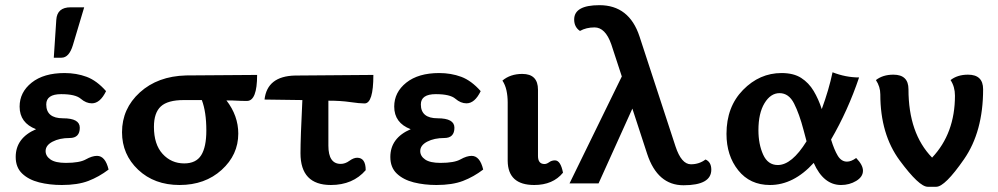

<svg xmlns="http://www.w3.org/2000/svg" viewBox="-20 -712 3879 746"><path d="M220.2 6.8Q172.9 6.8 132.1 -3.4Q91.3 -13.7 66.2 -37.6Q41 -61.5 41 -102.1Q41 -175.8 120.1 -210Q56.2 -234.4 56.2 -297.9Q56.2 -353.5 103 -390.9Q149.9 -428.2 231 -428.2Q276.9 -428.2 316.4 -413.6Q356 -398.9 392.1 -357.9Q369.1 -310.5 336.9 -310.5Q314.5 -310.5 293.7 -328.4Q272.9 -346.2 217.8 -346.2Q159.7 -346.2 159.7 -306.2Q159.7 -252.4 224.9 -252.4Q290 -252.4 290 -215.8Q290 -175.8 250.7 -175.8Q211.4 -175.8 184.3 -161.6Q157.2 -147.5 157.2 -125Q157.2 -105.5 176.3 -92.3Q195.3 -79.1 235.8 -79.1Q289.6 -79.1 313.7 -92.8Q337.9 -106.4 356.9 -106.4Q389.2 -106.4 401.9 -53.2Q364.7 -24.9 323.2 -9Q281.7 6.8 220.2 6.8ZM218.8 -487.8H189L198.7 -634.8Q201.7 -683.6 254.4 -683.6H307.1L263.2 -536.6Q248.5 -487.8 218.8 -487.8Z M677.7 6.8Q579.6 6.8 516.8 -52.5Q454.1 -111.8 454.1 -198.2Q454.1 -290 523.4 -353Q592.8 -416 703.1 -418.9L979 -420.9Q979 -319.8 939.5 -319.8Q914.6 -319.8 900.9 -320.8Q887.2 -321.8 859.9 -321.8Q905.8 -262.2 905.8 -192.9Q905.8 -110.4 841.1 -51.8Q776.4 6.8 677.7 6.8ZM695.8 -77.1Q741.7 -77.1 761.7 -108.9Q781.7 -140.6 781.7 -205.1Q781.7 -276.9 764.2 -323.2H693.8Q631.8 -323.2 605 -298.6Q578.1 -273.9 578.1 -219.2Q578.1 -150.9 611.8 -114Q645.5 -77.1 695.8 -77.1Z M1265.6 6.8Q1147.5 6.8 1147.5 -116.7Q1147.5 -175.8 1154.8 -323.2L1007.8 -325.2Q1018.1 -416 1126.5 -418.5L1430.7 -420.9Q1430.7 -310.1 1396.5 -310.1Q1377 -310.1 1340.6 -315.4Q1304.2 -320.8 1255.9 -320.8V-146Q1255.9 -75.2 1303.7 -75.2Q1321.3 -75.2 1337.6 -87.2Q1354 -99.1 1367.7 -99.1Q1400.9 -99.1 1400.9 -50.8Q1351.1 6.8 1265.6 6.8Z M1675.8 6.8Q1628.4 6.8 1587.6 -3.4Q1546.9 -13.7 1521.7 -37.6Q1496.6 -61.5 1496.6 -102.1Q1496.6 -175.8 1575.7 -210Q1511.7 -234.4 1511.7 -297.9Q1511.7 -353.5 1558.6 -390.9Q1605.5 -428.2 1686.5 -428.2Q1732.4 -428.2 1772 -413.6Q1811.5 -398.9 1847.7 -357.9Q1824.7 -310.5 1792.5 -310.5Q1770 -310.5 1749.3 -328.4Q1728.5 -346.2 1673.3 -346.2Q1615.2 -346.2 1615.2 -306.2Q1615.2 -252.4 1680.4 -252.4Q1745.6 -252.4 1745.6 -215.8Q1745.6 -175.8 1706.3 -175.8Q1667 -175.8 1639.9 -161.6Q1612.8 -147.5 1612.8 -125Q1612.8 -105.5 1631.8 -92.3Q1650.9 -79.1 1691.4 -79.1Q1745.1 -79.1 1769.3 -92.8Q1793.5 -106.4 1812.5 -106.4Q1844.7 -106.4 1857.4 -53.2Q1820.3 -24.9 1778.8 -9Q1737.3 6.8 1675.8 6.8Z M2070.3 -106Q2070.3 -74.7 2095.7 -74.7Q2104 -74.7 2113.8 -81.8Q2123.5 -88.9 2136.2 -88.9Q2158.2 -88.9 2167.5 -41Q2128.4 6.8 2055.7 6.8Q1953.6 6.8 1952.6 -86.9V-314Q1952.6 -338.9 1947.8 -360.8Q1942.9 -382.8 1932.1 -398.9Q1962.9 -424.8 2009.3 -424.8Q2070.3 -424.8 2070.3 -363.3Z M2604.5 -143.6Q2627.4 -73.7 2664.6 -73.7Q2696.8 -73.7 2721.2 -92.3Q2743.7 -82.5 2743.7 -52.7Q2743.7 7.8 2635.7 7.8Q2534.7 7.8 2494.6 -113.8L2437 -290L2305.7 0.5H2192.9L2396 -415L2355 -540Q2332 -605.5 2290 -605.5Q2257.8 -605.5 2233.4 -591.8Q2210.9 -606.9 2210.9 -636.2Q2210.9 -691.9 2309.1 -691.9Q2424.8 -691.9 2464.8 -570.3Z M3248 6.8Q3179.7 6.8 3141.6 -79.1Q3063.5 6.8 2971.7 6.8Q2894 6.8 2848.4 -50.3Q2802.7 -107.4 2802.7 -191.9Q2802.7 -296.9 2866.9 -362.5Q2931.2 -428.2 3016.6 -428.2Q3063.5 -428.2 3093 -409.2Q3122.6 -390.1 3141.4 -358.6Q3160.2 -327.1 3172.9 -288.1Q3200.7 -363.8 3214.8 -431.2Q3266.1 -411.1 3317.9 -411.1Q3274.4 -282.2 3209 -169.9Q3221.2 -129.9 3235.1 -106.9Q3249 -84 3271 -84Q3287.1 -84 3306.6 -98.1Q3333 -70.8 3333 -48.8Q3333 -24.9 3306.6 -9Q3280.3 6.8 3248 6.8ZM3002 -70.8Q3056.6 -70.8 3113.8 -163.1L3102.1 -207Q3085.9 -269 3065.4 -309.6Q3044.9 -350.1 3008.8 -350.1Q2974.1 -350.1 2950.4 -311Q2926.8 -272 2926.8 -206.1Q2926.8 -151.9 2945.1 -111.3Q2963.4 -70.8 3002 -70.8Z M3690.4 -340.3Q3690.4 -375 3673.3 -400.9Q3700.2 -421.9 3741.2 -421.9Q3799.8 -421.9 3799.8 -365.2Q3799.8 -200.2 3725.6 -93.3Q3651.4 13.7 3617.7 13.7H3584.5Q3551.3 13.7 3475.8 -88.4Q3400.4 -190.4 3400.4 -345.2Q3400.4 -375 3383.3 -400.9Q3410.2 -421.9 3451.2 -421.9Q3509.8 -421.9 3509.8 -365.2Q3509.8 -193.8 3601.6 -99.6Q3690.4 -193.8 3690.4 -340.3Z"/></svg>

Font: Bainsley
Style: Bold
Weight: 700
Designer: Paul James MIller
Foundry: High-Logic / Made with FontCreator
Version: Version 1.411;March 28, 2021;FontCreator 13.0.0.2683 64-bit